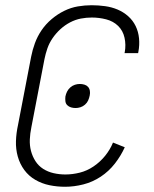

<svg xmlns="http://www.w3.org/2000/svg" viewBox="-20 -702 590 734"><path d="M229 12Q198 12 169 6Q140 0 115 -14.5Q90 -29 73 -52Q56 -75 48 -103.5Q40 -132 41 -162.5Q42 -193 49 -225L99 -485Q104 -511 113.5 -537Q123 -563 139 -586.5Q155 -610 177.5 -629Q200 -648 225.5 -660.5Q251 -673 277.5 -677.5Q304 -682 330 -682Q356 -682 381.5 -678.5Q407 -675 429.5 -665.5Q452 -656 470 -640Q488 -624 498.5 -602.5Q509 -581 511.5 -555.5Q514 -530 509 -504L508 -499H456L457 -503Q462 -531 456 -558Q450 -585 431.5 -603Q413 -621 386 -628Q359 -635 331 -635Q310 -635 289 -631Q268 -627 248 -616.5Q228 -606 211 -590.5Q194 -575 181 -556Q168 -537 161 -516.5Q154 -496 150 -476L100 -216Q95 -192 94 -169Q93 -146 98.5 -125Q104 -104 115.5 -86Q127 -68 145 -56.5Q163 -45 185 -40Q207 -35 230 -35Q257 -35 285 -42Q313 -49 338 -66Q363 -83 382 -106.5Q401 -130 412 -157L457 -139Q442 -106 419 -76.5Q396 -47 365 -26.5Q334 -6 298.5 3Q263 12 229 12ZM269 -289Q260 -289 251.5 -291.5Q243 -294 237 -300Q231 -306 230 -315Q229 -324 230 -333Q232 -343 236.5 -352Q241 -361 249 -368Q257 -375 266.5 -378Q276 -381 285 -381Q294 -381 302.5 -378.5Q311 -376 316.5 -370Q322 -364 323.5 -355Q325 -346 323 -337Q321 -327 317 -318Q313 -309 305 -302Q297 -295 287.5 -292Q278 -289 269 -289Z"/></svg>

Font: Lode Dark
Style: Italic
Weight: 400
Italic angle: -11°
Monospace: yes
Designer: Belleve Invis
Foundry: Belleve Invis
Version: Version 29.2.0; ttfautohint (v1.8.3)